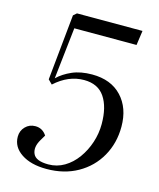

<svg xmlns="http://www.w3.org/2000/svg" viewBox="-112 -809 746 903"><g transform="rotate(15 261.0 -358.0)"><path d="M397 -257Q397 -340 364.5 -388Q332 -436 264 -436Q188 -436 122 -376L102 -396L134 -716L150 -730H469L459 -659H156L128 -408Q156 -435 197 -453Q238 -471 294 -471Q386 -471 438 -415.5Q490 -360 490 -269Q490 -189 453.5 -124.5Q417 -60 351.5 -23Q286 14 200 14Q124 14 77.5 -17Q31 -48 31 -98Q31 -127 50.5 -147Q70 -167 99 -167Q134 -167 154 -136L138 -109Q115 -70 128.5 -39.5Q142 -9 203 -9Q245 -9 280.5 -30Q316 -51 342 -87Q368 -123 382.5 -167Q397 -211 397 -257Z"/></g></svg>

Font: Literata 72pt
Style: Italic
Weight: 400
Italic angle: -2°
Designer: Latin by Veronika Burian and Jose Scaglione. Greek by Irene Vlachou. Cyrillic by Vera Evstafieva
Foundry: TypeTogether
Version: Version 3.002